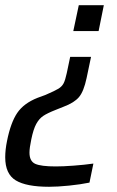

<svg xmlns="http://www.w3.org/2000/svg" viewBox="-40 -530 447 736"><path d="M241 -411 262 -510H358L338 -411ZM-20 73Q-20 44 -13 10Q1 -60 26 -97Q51 -134 104 -155L134 -166Q171 -182 184 -190Q197 -198 203.5 -210Q210 -222 216 -250L229 -312H309L292 -231Q281 -179 262.5 -157.5Q244 -136 204 -121L174 -109Q141 -96 125.5 -85.5Q110 -75 99 -55Q88 -35 80 4Q73 37 73 55Q73 88 95 98Q117 108 174 108Q201 108 242 105Q283 102 318 97L303 170Q269 177 225 181.5Q181 186 148 186Q61 186 20.5 161.5Q-20 137 -20 73Z"/></svg>

Font: Saira Semi Condensed
Style: Italic
Weight: 400
Width: 4
Italic angle: -12°
Designer: Hector Gatti with collaboration of the Omnibus-Type team
Foundry: Omnibus-Type
Version: Version 1.001; ttfautohint (v1.8)